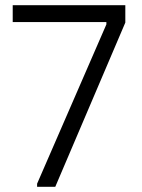

<svg xmlns="http://www.w3.org/2000/svg" viewBox="-20 -720 548 740"><path d="M123 -12 390 -626V-635H29V-700H463V-633L193 0H123Z"/></svg>

Font: Be Vietnam Light
Style: Regular
Weight: 300
Designer: Gabriel Lam
Foundry: TypeRant
Version: Version 4.000